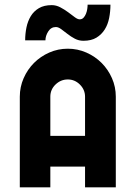

<svg xmlns="http://www.w3.org/2000/svg" viewBox="-20 -801 582 824"><path d="M345 -86H196V3H65V-386Q65 -428 81.5 -465.5Q98 -503 126 -531Q154 -559 191.5 -575.5Q229 -592 271 -592Q313 -592 350.5 -575.5Q388 -559 416 -531Q444 -503 460.5 -465.5Q477 -428 477 -386V3H345ZM345 -218V-386Q345 -416 323 -438Q301 -460 271 -460Q241 -460 218.5 -438.5Q196 -417 196 -386V-218ZM338 -626Q318 -626 301 -635Q284 -644 269.5 -655.5Q255 -667 242.5 -676Q230 -685 220 -685Q199 -685 187 -666Q175 -647 175 -628H88Q88 -656 93.5 -683Q99 -710 112 -731.5Q125 -753 147 -766Q169 -779 202 -779Q221 -779 239 -769.5Q257 -760 272.5 -748.5Q288 -737 300.5 -727.5Q313 -718 322 -718Q332 -718 338.5 -725Q345 -732 349 -742Q353 -752 354.5 -762.5Q356 -773 356 -781H454Q454 -752 448.5 -724Q443 -696 429.5 -674.5Q416 -653 394 -639.5Q372 -626 338 -626Z"/></svg>

Font: PostBus
Style: Regular
Weight: 400
Designer: Peter Wiegel
Version: Version 1.001